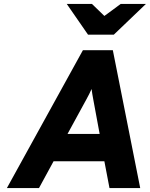

<svg xmlns="http://www.w3.org/2000/svg" viewBox="-20 -955 761 975"><path d="M427 -779 319 -935H447L510 -874L593 -935H721L558 -779ZM401 -700H553L692 0H536L510 -136H252L178 0H15ZM486 -275 454 -448Q452 -457 449 -476Q446 -495 445 -503Q441 -494 432.5 -476.5Q424 -459 419 -451L323 -275Z"/></svg>

Font: Overpass Heavy
Style: Italic
Weight: 900
Italic angle: -10°
Designer: Delve Withrington, Dave Bailey
Foundry: Delve Fonts
Version: Version 3.000;DELV;Overpass